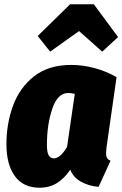

<svg xmlns="http://www.w3.org/2000/svg" viewBox="-20 -856 571 896"><path d="M524 -496 477 -168Q475 -148 475 -141Q475 -127 479.5 -119Q484 -111 496 -106L440 16Q394 12 358 -8Q322 -28 308 -64Q280 -23 245.5 -1.5Q211 20 164 20Q89 20 49.5 -34Q10 -88 10 -183Q10 -278 40.5 -362Q71 -446 138.5 -499.5Q206 -553 312 -553Q366 -553 420.5 -538.5Q475 -524 524 -496ZM199 -180Q199 -144 207.5 -130.5Q216 -117 231 -117Q262 -117 293 -171L329 -418Q314 -422 298 -422Q249 -422 224 -348.5Q199 -275 199 -180ZM214 -615 156 -688 307 -836H418L531 -683L457 -615L349 -711Z"/></svg>

Font: Fira Sans Condensed Black
Style: Italic
Weight: 900
Width: 3
Italic angle: -8°
Designer: Carrois Corporate & Edenspiekermann AG
Foundry: Carrois Corporate GbR & Edenspiekermann AG
Version: Version 4.203